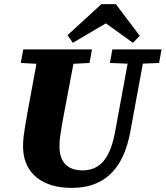

<svg xmlns="http://www.w3.org/2000/svg" viewBox="-20 -895 805 933"><path d="M218 -582 81 -589 93 -655H427L415 -589L276 -582ZM328 18Q257 18 204 -5Q151 -28 121.5 -73.5Q92 -119 92 -186Q92 -211 95.5 -238.5Q99 -266 104 -294L116 -362Q125 -411 134 -459.5Q143 -508 152 -557Q161 -606 169 -655H350L283 -300Q278 -271 273.5 -241Q269 -211 269 -183Q269 -148 280.5 -122Q292 -96 317.5 -81.5Q343 -67 382 -67Q423 -67 454 -86.5Q485 -106 506 -147Q527 -188 539 -253L613 -655H687L613 -254Q596 -163 559.5 -103Q523 -43 465.5 -12.5Q408 18 328 18ZM618 -585 514 -589 526 -655H765L753 -589L656 -585ZM543 -875 659 -721 626 -687 455 -810H543L334 -687L308 -724L473 -875Z"/></svg>

Font: Source Serif 4 ExtraBold
Style: Italic
Weight: 800
Italic angle: -12°
Designer: Frank Grießhammer
Foundry: Adobe Systems Incorporated
Version: Version 4.004;hotconv 1.0.116;makeotfexe 2.5.65601